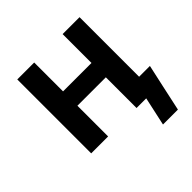

<svg xmlns="http://www.w3.org/2000/svg" viewBox="-178 -662 955 955"><g transform="rotate(-45 300.0 -184.5)"><path d="M540 151H435L468 0H400V-216H200V0H81V-520H200V-317H400V-520H519V-101H595L569 17Z"/></g></svg>

Font: Iosevka Custom Extended
Style: Bold
Weight: 700
Width: 7
Monospace: yes
Designer: Belleve Invis
Foundry: Belleve Invis
Version: Version 11.2.4; ttfautohint (v1.8.4)